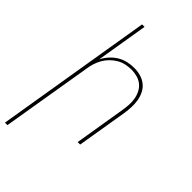

<svg xmlns="http://www.w3.org/2000/svg" viewBox="-308 -808 1096 1096"><g transform="rotate(45 240.0 -260.0)"><path d="M-20 215 137 -735H157L105 -421Q117 -445 136.5 -466.5Q156 -488 179 -502Q202 -516 228.5 -522Q255 -528 281 -528Q308 -528 333 -521Q358 -514 377.5 -498.5Q397 -483 408.5 -460.5Q420 -438 424.5 -412.5Q429 -387 428 -360.5Q427 -334 423 -307L372 0H352L403 -310Q407 -334 408.5 -358Q410 -382 406 -405Q402 -428 391.5 -448.5Q381 -469 364 -483Q347 -497 324 -503.5Q301 -510 277 -510Q255 -510 231.5 -505Q208 -500 187.5 -488Q167 -476 149.5 -458.5Q132 -441 120 -420Q108 -399 101 -376.5Q94 -354 91 -331L0 215Z"/></g></svg>

Font: Iosevka Thin Oblique
Style: Regular
Weight: 100
Italic angle: -9°
Monospace: yes
Designer: Belleve Invis
Foundry: Belleve Invis
Version: Version 32.5.0; ttfautohint (v1.8.4)